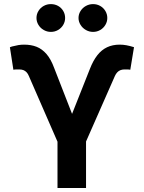

<svg xmlns="http://www.w3.org/2000/svg" viewBox="-20 -940 720 960"><path d="M267.5 -231.4 124 -560.6Q119.7 -571.2 112.9 -578.6Q106 -585.9 97.1 -589.4Q88.2 -592.8 76.3 -592.8H65.9Q59.9 -592.8 54.1 -592.4Q48.3 -592 46.9 -591.2L29.5 -703.7L39.7 -707.5Q59 -712.3 72.1 -714.6Q85.2 -716.8 101 -716.8Q135.8 -716.8 163.1 -706Q190.4 -695.2 212.6 -669.7Q234.7 -644.1 251 -599.7L340.3 -370.6L429.4 -595.3Q445.7 -637.3 466.8 -664Q487.9 -690.8 515.5 -703.8Q543 -716.8 578.4 -716.8Q595 -716.8 611.7 -713.8Q628.4 -710.8 650 -704.1L631.4 -591.2Q630 -592 624.5 -592.4Q618.9 -592.8 612.4 -592.8H602.5Q591.1 -592.8 581.9 -589.1Q572.7 -585.3 566 -578Q559.4 -570.7 554.7 -560.6L410.2 -232.5V0H267.5ZM162.4 -850Q162.4 -869 172.1 -885Q181.9 -901 198.4 -910.3Q215 -919.5 234.1 -919.5Q254 -919.5 270.3 -910.5Q286.6 -901.4 296.1 -885.4Q305.6 -869.4 305.6 -850Q305.6 -831.5 296.1 -815.5Q286.6 -799.5 270.3 -790Q254 -780.5 234.1 -780.5Q215.4 -780.5 198.6 -790Q181.9 -799.5 172.1 -815.7Q162.4 -831.9 162.4 -850ZM372.6 -850Q372.6 -869 382.7 -885Q392.7 -901 409.5 -910.3Q426.2 -919.5 445.3 -919.5Q464.8 -919.5 481.1 -910.3Q497.4 -901 506.9 -885Q516.5 -869 516.5 -850Q516.5 -831.5 506.9 -815.5Q497.4 -799.5 481.1 -790Q464.8 -780.5 445.3 -780.5Q426.2 -780.5 409.5 -790Q392.7 -799.5 382.7 -815.7Q372.6 -831.9 372.6 -850Z"/></svg>

Font: WEMIX Pretendard Variable
Style: Regular
Weight: 400
Designer: Base glyphs from Inter by Rasmus Andersson; Hangeul glyphs from Noto Sans CJK(Source Han Sans) by Jang Soo-young and Kan
Foundry: Kil Hyung-jin
Version: Version 1.000;Glyphs 3.2 (3208)